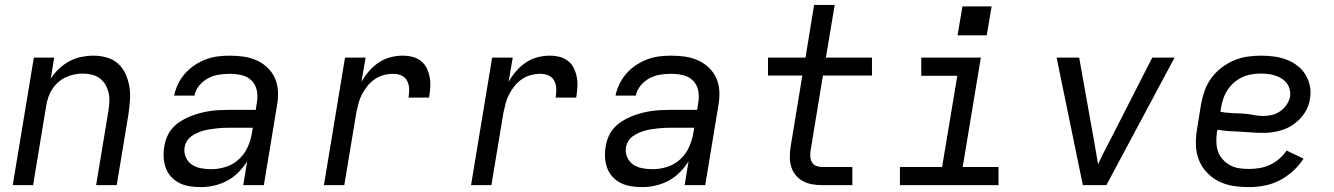

<svg xmlns="http://www.w3.org/2000/svg" viewBox="-20 -755 5440 783"><path d="M32 0 118 -520H201L187 -434Q201 -456 220.5 -474.5Q240 -493 263.5 -505.5Q287 -518 312 -523Q337 -528 361 -528Q389 -528 415.5 -520.5Q442 -513 461.5 -495.5Q481 -478 492 -453.5Q503 -429 507.5 -402Q512 -375 510 -347Q508 -319 504 -290L456 0H372L422 -302Q425 -321 426 -340Q427 -359 423 -376.5Q419 -394 410 -409.5Q401 -425 387 -435.5Q373 -446 355 -450.5Q337 -455 318 -455Q301 -455 283.5 -451.5Q266 -448 249.5 -440.5Q233 -433 218.5 -420.5Q204 -408 194 -393Q184 -378 178 -361Q172 -344 169 -327L115 0Z M799 8H798Q776 8 753.5 4.5Q731 1 712 -8.5Q693 -18 678.5 -33.5Q664 -49 656.5 -69Q649 -89 647.5 -111.5Q646 -134 650 -157Q653 -177 661 -196.5Q669 -216 683.5 -232.5Q698 -249 716.5 -260.5Q735 -272 754.5 -280Q774 -288 794.5 -293.5Q815 -299 835 -302Q855 -305 875.5 -306Q896 -307 916 -307H1023L1028 -339Q1032 -364 1027 -387.5Q1022 -411 1005.5 -427Q989 -443 965.5 -448.5Q942 -454 917 -454Q895 -454 872.5 -450.5Q850 -447 829 -436Q808 -425 792.5 -406Q777 -387 773 -365H690Q695 -389 706 -412Q717 -435 734.5 -455Q752 -475 774 -489.5Q796 -504 820 -513Q844 -522 868.5 -525Q893 -528 917 -528Q946 -528 974 -524Q1002 -520 1026.5 -509Q1051 -498 1070.5 -479.5Q1090 -461 1101 -436.5Q1112 -412 1113.5 -384Q1115 -356 1110 -327L1056 0H972L988 -97Q973 -73 952 -52Q931 -31 905.5 -17.5Q880 -4 852.5 2Q825 8 799 8ZM841 -65Q870 -65 899.5 -74Q929 -83 952.5 -104Q976 -125 989 -153Q1002 -181 1007 -210L1011 -234H916Q903 -234 890 -233.5Q877 -233 864 -231.5Q851 -230 837.5 -228Q824 -226 811 -222.5Q798 -219 785.5 -213.5Q773 -208 761.5 -200Q750 -192 742.5 -180Q735 -168 733 -155Q729 -134 737.5 -114.5Q746 -95 762 -84Q778 -73 799 -69Q820 -65 841 -65Z M1301 0 1387 -520H1471L1454 -421Q1467 -444 1484.5 -464.5Q1502 -485 1524.5 -500Q1547 -515 1572 -521.5Q1597 -528 1622 -528Q1643 -528 1662.5 -523Q1682 -518 1697 -506Q1712 -494 1720.5 -476.5Q1729 -459 1732.5 -439Q1736 -419 1734.5 -398.5Q1733 -378 1730 -357H1646Q1649 -375 1648.5 -392.5Q1648 -410 1640.5 -425Q1633 -440 1617.5 -447Q1602 -454 1584 -454Q1565 -454 1545.5 -449Q1526 -444 1509 -432.5Q1492 -421 1479 -405Q1466 -389 1456.5 -371Q1447 -353 1442 -333.5Q1437 -314 1433 -295L1384 0Z M1901 0 1987 -520H2071L2054 -421Q2067 -444 2084.5 -464.5Q2102 -485 2124.5 -500Q2147 -515 2172 -521.5Q2197 -528 2222 -528Q2243 -528 2262.5 -523Q2282 -518 2297 -506Q2312 -494 2320.5 -476.5Q2329 -459 2332.5 -439Q2336 -419 2334.5 -398.5Q2333 -378 2330 -357H2246Q2249 -375 2248.5 -392.5Q2248 -410 2240.5 -425Q2233 -440 2217.5 -447Q2202 -454 2184 -454Q2165 -454 2145.5 -449Q2126 -444 2109 -432.5Q2092 -421 2079 -405Q2066 -389 2056.5 -371Q2047 -353 2042 -333.5Q2037 -314 2033 -295L1984 0Z M2599 8H2598Q2576 8 2553.5 4.5Q2531 1 2512 -8.5Q2493 -18 2478.5 -33.5Q2464 -49 2456.5 -69Q2449 -89 2447.5 -111.5Q2446 -134 2450 -157Q2453 -177 2461 -196.5Q2469 -216 2483.5 -232.5Q2498 -249 2516.5 -260.5Q2535 -272 2554.5 -280Q2574 -288 2594.5 -293.5Q2615 -299 2635 -302Q2655 -305 2675.5 -306Q2696 -307 2716 -307H2823L2828 -339Q2832 -364 2827 -387.5Q2822 -411 2805.5 -427Q2789 -443 2765.5 -448.5Q2742 -454 2717 -454Q2695 -454 2672.5 -450.5Q2650 -447 2629 -436Q2608 -425 2592.5 -406Q2577 -387 2573 -365H2490Q2495 -389 2506 -412Q2517 -435 2534.5 -455Q2552 -475 2574 -489.5Q2596 -504 2620 -513Q2644 -522 2668.5 -525Q2693 -528 2717 -528Q2746 -528 2774 -524Q2802 -520 2826.5 -509Q2851 -498 2870.5 -479.5Q2890 -461 2901 -436.5Q2912 -412 2913.5 -384Q2915 -356 2910 -327L2856 0H2772L2788 -97Q2773 -73 2752 -52Q2731 -31 2705.5 -17.5Q2680 -4 2652.5 2Q2625 8 2599 8ZM2641 -65Q2670 -65 2699.5 -74Q2729 -83 2752.5 -104Q2776 -125 2789 -153Q2802 -181 2807 -210L2811 -234H2716Q2703 -234 2690 -233.5Q2677 -233 2664 -231.5Q2651 -230 2637.5 -228Q2624 -226 2611 -222.5Q2598 -219 2585.5 -213.5Q2573 -208 2561.5 -200Q2550 -192 2542.5 -180Q2535 -168 2533 -155Q2529 -134 2537.5 -114.5Q2546 -95 2562 -84Q2578 -73 2599 -69Q2620 -65 2641 -65Z M3333 0Q3312 0 3292 -3.5Q3272 -7 3255 -16Q3238 -25 3225.5 -40Q3213 -55 3207 -74Q3201 -93 3201 -113.5Q3201 -134 3204 -155L3252 -447H3112V-520H3265L3300 -735H3384L3348 -520H3536V-447H3336L3286 -143Q3284 -130 3284.5 -117Q3285 -104 3291 -93.5Q3297 -83 3308.5 -78.5Q3320 -74 3333 -74H3456V0Z M3650 0V-74H3822L3884 -446H3737V-520H3980L3906 -74H4052V0ZM3885 -611 3905 -729H4024L4004 -611Z M4396 0 4289 -520H4381L4443 -173Q4447 -151 4450.5 -129Q4454 -107 4458 -85Q4468 -107 4479 -129Q4490 -151 4502 -173L4679 -520H4770L4492 0Z M5073 8Q5040 8 5008.5 3Q4977 -2 4949.5 -16Q4922 -30 4901 -52.5Q4880 -75 4869 -103.5Q4858 -132 4857 -164.5Q4856 -197 4862 -230L4878 -330Q4883 -357 4892.5 -384.5Q4902 -412 4919.5 -436Q4937 -460 4961 -478.5Q4985 -497 5012 -508.5Q5039 -520 5067 -524Q5095 -528 5123 -528Q5150 -528 5176 -524.5Q5202 -521 5226 -512Q5250 -503 5270.5 -487.5Q5291 -472 5304 -450.5Q5317 -429 5322 -403.5Q5327 -378 5322 -351Q5319 -330 5309.5 -310.5Q5300 -291 5285 -274.5Q5270 -258 5251.5 -245.5Q5233 -233 5212.5 -226Q5192 -219 5171 -216Q5150 -213 5130 -213Q5106 -213 5083 -215Q5060 -217 5037 -218Q5014 -219 4990.5 -220.5Q4967 -222 4945 -226L4943 -218Q4940 -197 4940.5 -176.5Q4941 -156 4947 -138Q4953 -120 4966 -105.5Q4979 -91 4996 -81.5Q5013 -72 5032.5 -69Q5052 -66 5073 -66Q5094 -66 5116 -69.5Q5138 -73 5158.5 -82.5Q5179 -92 5196.5 -107Q5214 -122 5227 -141L5296 -108Q5278 -80 5252.5 -57Q5227 -34 5197.5 -19Q5168 -4 5136 2Q5104 8 5073 8ZM5133 -282Q5150 -282 5168 -286.5Q5186 -291 5201 -301.5Q5216 -312 5227 -328Q5238 -344 5241 -361Q5243 -376 5239.5 -390.5Q5236 -405 5227.5 -416Q5219 -427 5207 -434.5Q5195 -442 5181.5 -446.5Q5168 -451 5153 -453Q5138 -455 5123 -455Q5104 -455 5085 -452Q5066 -449 5048 -441Q5030 -433 5014 -419.5Q4998 -406 4987 -389.5Q4976 -373 4969.5 -354.5Q4963 -336 4960 -318L4957 -299Q4978 -295 5000.5 -294Q5023 -293 5045.5 -292Q5068 -291 5089.5 -286.5Q5111 -282 5133 -282Z"/></svg>

Font: Iosevka SS04 Extended
Style: Italic
Weight: 400
Width: 7
Italic angle: -9°
Monospace: yes
Designer: Belleve Invis
Foundry: Belleve Invis
Version: Version 19.0.0; ttfautohint (v1.8.4)